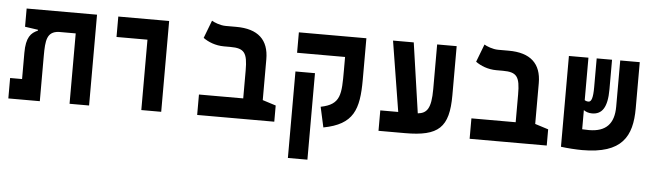

<svg xmlns="http://www.w3.org/2000/svg" viewBox="-50 -811 4203 1234"><g transform="rotate(5 2051.0 -194.0)"><path d="M533.7 0V-585.9H79.6V-468.3L164.1 -456.1V-450.7C120.1 -431.6 89.8 -401.9 89.8 -300.8V-131.8H12.7V0H215.8V-291.5C215.8 -394 222.2 -448.2 296.9 -454.1H407.7V0Z M870.6 0H999V-585.9H670.9V-454.1H870.6Z M1728.5 -104.5 1642.6 -131.8V-395C1642.6 -521 1572.3 -585.9 1432.1 -585.9H1363.8C1328.1 -585.9 1288.1 -602.5 1273.4 -611.8L1229.5 -497.1C1261.7 -473.6 1309.1 -454.1 1364.3 -454.1H1405.8C1496.1 -454.1 1516.6 -426.3 1516.6 -311.5V-131.8H1231V0H1728.5Z M2271.5 -585.9H1835.9V-454.1H2145.5V-367.2C2145.5 -213.4 2145.5 -147 2017.1 -121.6L2045.9 9.3C2238.3 -27.3 2271.5 -125.5 2271.5 -318.4ZM1961.9 224.6V-333.5H1835.9V224.6Z M2400.9 0H2571.8C2788.6 0 2854 -60.5 2854 -269V-585.9H2728V-297.9C2728 -170.4 2700.2 -140.1 2642.6 -133.8L2577.1 -585.9H2443.4L2516.6 -131.8H2400.9Z M3486.3 -104.5 3400.4 -131.8V-395C3400.4 -521 3330.1 -585.9 3189.9 -585.9H3121.6C3085.9 -585.9 3045.9 -602.5 3031.2 -611.8L2987.3 -497.1C3019.5 -473.6 3066.9 -454.1 3122.1 -454.1H3163.6C3253.9 -454.1 3274.4 -426.3 3274.4 -311.5V-131.8H2988.8V0H3486.3Z M3715.8 9.3C3973.1 9.3 4035.2 -106.9 4035.2 -287.6V-585.9H3909.2V-287.6C3909.2 -178.7 3858.4 -122.6 3748 -122.6C3739.3 -122.6 3722.7 -123 3704.1 -124V-247.6C3717.8 -237.8 3735.8 -231 3757.8 -231C3822.3 -231 3856.4 -277.3 3856.4 -395V-585.9H3757.3V-399.4C3757.3 -332 3748 -304.7 3729 -304.7C3719.2 -304.7 3710.9 -307.1 3704.1 -312V-585.9H3578.1V-0.5H3579.1V0C3617.2 5.4 3679.2 9.3 3715.8 9.3Z"/></g></svg>

Font: Cascadia Code
Style: Bold
Weight: 700
Monospace: yes
Designer: Aaron Bell
Foundry: Saja Typeworks
Version: Version 2404.023